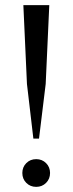

<svg xmlns="http://www.w3.org/2000/svg" viewBox="-20 -722 283 748"><path d="M121 6Q98 6 82.5 -9.5Q67 -25 67 -48Q67 -71 82.5 -86.5Q98 -102 121 -102Q144 -102 159.5 -86.5Q175 -71 175 -48Q175 -25 159.5 -9.5Q144 6 121 6ZM132 -182H110L85 -395L71 -702H172L158 -395Z"/></svg>

Font: Cinzel Medium
Style: Regular
Weight: 500
Designer: Natanael Gama
Version: Version 2.000